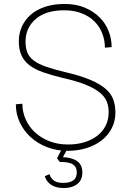

<svg xmlns="http://www.w3.org/2000/svg" viewBox="-20 -746 663 970"><path d="M322 16Q266 16 218 -2.5Q170 -21 135 -53Q100 -85 80 -127.5Q60 -170 60 -219L93 -222Q93 -181 109.5 -143.5Q126 -106 156.5 -77.5Q187 -49 229.5 -32.5Q272 -16 324 -16Q368 -16 405 -27Q442 -38 470 -59Q498 -80 513.5 -110.5Q529 -141 529 -180Q529 -208 519.5 -232.5Q510 -257 484.5 -278Q459 -299 414 -317.5Q369 -336 298 -352Q240 -366 197.5 -381Q155 -396 128 -417Q101 -438 88 -467.5Q75 -497 75 -538Q75 -577 90.5 -611.5Q106 -646 135 -671.5Q164 -697 207.5 -711.5Q251 -726 306 -726Q365 -726 409.5 -707Q454 -688 484 -657.5Q514 -627 529 -588Q544 -549 544 -508L510 -505Q510 -543 496.5 -577.5Q483 -612 457 -638Q431 -664 392.5 -679Q354 -694 304 -694Q211 -694 160 -649.5Q109 -605 109 -536Q109 -504 118 -481Q127 -458 150 -440.5Q173 -423 211.5 -409.5Q250 -396 308 -382Q385 -364 434 -343.5Q483 -323 512 -298.5Q541 -274 552 -244Q563 -214 563 -178Q563 -133 544 -97Q525 -61 492.5 -36Q460 -11 416 2.5Q372 16 322 16ZM302 204Q264 204 239.5 188.5Q215 173 206 144L230 134Q236 154 252 166Q268 178 300 178Q332 178 350 165.5Q368 153 368 124Q368 98 349 85Q330 72 282 72L268 54L298 -4H326L298 48Q345 50 370.5 68.5Q396 87 396 126Q396 164 370 184Q344 204 302 204Z"/></svg>

Font: Geist Thin
Style: Regular
Weight: 400
Designer: Basement.studio, Andrés Briganti, Mateo Zaragoza
Foundry: Basement.studio, Vercel, Andrés Briganti, Guido Ferreyra, Mateo Zaragoza
Version: Version 1.401